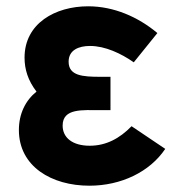

<svg xmlns="http://www.w3.org/2000/svg" viewBox="-20 -575 565 610"><path d="M264 15C365 15 456 -29 505 -102L398 -174C360 -135 317 -112 265 -112C211 -112 179 -137 179 -176C179 -232 243 -225 299 -225H331V-331H299C243 -331 198 -334 198 -379C198 -416 230 -429 266 -429C314 -429 365 -405 405 -377L480 -470C419 -521 342 -555 260 -555C156 -555 58 -501 58 -392C58 -354.5 69 -319 96 -284C61 -256 40 -213.5 40 -162C40 -46 144 15 264 15Z"/></svg>

Font: Eudonet ExtraBold
Style: Regular
Weight: 800
Designer: Mikhail Sharanda
Foundry: Mikhail Sharanda
Version: Version 4.503;Glyphs 3.1.2 (3151)